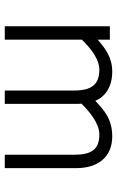

<svg xmlns="http://www.w3.org/2000/svg" viewBox="137 -627 490 804"><g transform="rotate(90 382.0 -225.0)"><path d="M359 0H415V-300C415 -307 415 -314 414 -321L415 -322C446 -353 495 -396 543 -396C606 -396 628 -363 628 -290V0H684V-300C684 -392 636 -450 551 -450C476 -450 439 -413 402 -379C385 -421 343 -450 280 -450C222 -450 185 -423 146 -389V-440H90V0H146V-323C188 -365 230 -396 272 -396C335 -396 359 -362 359 -290Z"/></g></svg>

Font: Linear
Style: Regular
Weight: 400
Designer: Braydon G. Fuller
Foundry: Braydon G. Fuller
Version: Version 1.000;PS 001.000;hotconv 1.0.38